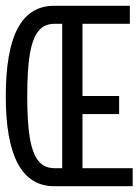

<svg xmlns="http://www.w3.org/2000/svg" viewBox="-22 -645 479 665"><path d="M-2 -311.5Q-2 -469.7 39.6 -547.4Q81.1 -625 166 -625H427.7V-562.5H263.7V-312.5H390.6V-250H263.7V-62.5H437.5V0H166Q-2 0 -2 -311.5ZM193.4 -562.5H166Q131.8 -562.5 111.3 -537.6Q90.8 -512.7 81.5 -458.5Q72.3 -404.3 72.3 -311.5Q72.3 -219.7 81.5 -166Q90.8 -112.3 111.3 -87.4Q131.8 -62.5 166 -62.5H193.4Z"/></svg>

Font: Sudo Light
Style: Regular
Weight: 300
Monospace: yes
Designer: Jens Kutilek
Foundry: Jens Kutilek
Version: Version 0.040